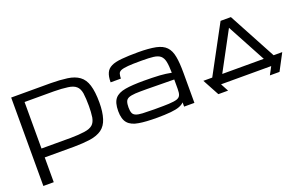

<svg xmlns="http://www.w3.org/2000/svg" viewBox="-91 -1001 2616 1646"><g transform="rotate(-20 1217.0 -178.5)"><path d="M73.2 -580.1V226.6H168V0.5H435.5Q516.6 0 584 -9.3Q649.9 -19.5 690.9 -48.8Q732.4 -79.1 750.5 -136.7Q769.5 -196.8 769.5 -281.7Q769.5 -379.9 750.5 -441.4Q732.4 -500.5 690.9 -530.8Q649.9 -561 584 -570.3Q516.6 -579.6 435.5 -580.1ZM435.5 -504.9Q506.8 -504.4 561 -496.6Q611.8 -490.2 636.2 -467.3Q660.2 -446.3 668 -401.9Q674.8 -353 674.8 -284.7Q674.8 -228.5 668 -181.6Q659.7 -138.2 636.2 -117.7Q611.8 -96.2 561 -88.9Q506.8 -81.1 435.5 -80.6H168V-504.9Z M1191.9 10.7Q1086.4 10.7 1025.4 0Q959 -10.3 927.7 -45.9Q895.5 -82 895.5 -156.7Q895.5 -233.4 925.8 -269.5Q955.6 -304.7 1021 -315.9Q1082 -326.7 1191.9 -326.7Q1266.6 -326.7 1335.9 -322.8Q1388.7 -319.3 1439.9 -309.1Q1439 -374 1431.2 -411.6Q1423.3 -448.2 1401.9 -466.8Q1380.9 -484.9 1339.4 -490.2Q1303.7 -495.1 1229.5 -495.1Q1143.1 -495.1 1107.4 -491.7Q1063 -487.8 1043 -479.5Q1022.9 -470.7 1018.1 -454.1Q1012.7 -435.1 1012.7 -411.1H918.9Q918.9 -463.9 933.6 -496.1Q947.3 -527.8 982.4 -544.9Q1014.6 -561.5 1077.6 -567.4Q1137.7 -573.2 1229.5 -573.2Q1323.7 -573.2 1388.7 -560.5Q1449.2 -547.9 1480.5 -515.1Q1512.2 -482.4 1522.9 -422.9Q1533.7 -367.7 1533.7 -270.5V0H1439.9V-38.6Q1423.3 -21 1394 -10.3Q1367.7 0 1316.4 5.4Q1260.3 10.7 1191.9 10.7ZM1191.9 -65.4Q1290 -65.4 1325.2 -67.4Q1375 -69.8 1399.9 -78.1Q1424.3 -86.9 1432.1 -106.4Q1439.9 -124 1439.9 -161.1V-247.6L1191.9 -250.5Q1126 -251 1085.9 -249Q1045.4 -246.1 1024.4 -237.3Q1002.9 -227.5 996.6 -209Q989.3 -189.5 989.3 -156.7Q989.3 -125 996.6 -106.4Q1003.4 -87.9 1024.4 -79.1Q1045.4 -69.8 1085.9 -67.9Q1141.1 -65.4 1191.9 -65.4Z M1984.9 -584 1751.5 -151.4H1670.4L1752 -0.5H1752.4V0H1840.8L1802.7 -71.3H2260.3L2222.2 0H2310.1L2390.1 -151.4H2311.5L2079.1 -584ZM2221.7 -151.4H1842.8L2032.2 -503.4Z"/></g></svg>

Font: Michroma+
Style: Regular
Weight: 400
Designer: beogot
Foundry: beogot
Version: Version